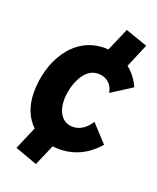

<svg xmlns="http://www.w3.org/2000/svg" viewBox="-142 -733 766 936"><g transform="rotate(20 241.0 -265.0)"><path d="M241 11C318 11 387 -23 439 -84L357 -173C333 -135 301 -114 265 -114C209 -114 181 -164 181 -223C181 -291 216 -400 294 -400C332 -400 367 -380 376 -330L482 -398C466 -433 443 -463 415 -485L467 -608L352 -648L300 -528L283 -529C113 -529 30 -361 30 -209C30 -136 55 -80 94 -43L43 76L159 118L206 9C217 10 229 11 241 11Z"/></g></svg>

Font: Fixel Text 20240404
Style: Bold Italic
Weight: 700
Width: 4
Italic angle: -10°
Designer: AlfaBravo + MacPaw
Foundry: Kyrylo Tkachov, Marchela Mozhyna, Serhii Makarenko, Maria Weinstein, Zakhar Kryvoshyya
Version: Version 1.211;Glyphs 3.2 (3225)